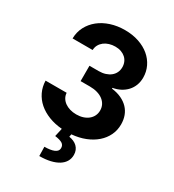

<svg xmlns="http://www.w3.org/2000/svg" viewBox="-225 -864 1109 1222"><g transform="rotate(30 329.5 -253.5)"><path d="M51.8 -205.6H206.7Q207.7 -185.7 217.3 -169.4Q226.9 -153.1 243.1 -141.3Q259.2 -129.6 280.9 -123.2Q302.6 -116.8 328.1 -116.8Q354.4 -116.8 376.4 -123.9Q398.4 -131 414.4 -144Q430.4 -157 439.1 -174.9Q447.8 -192.8 447.8 -214.5Q447.8 -236.5 438.6 -254.8Q429.3 -273.1 412.1 -286.4Q394.9 -299.7 370 -307Q345.2 -314.3 314.3 -314.3H246.4V-427.2H314.3Q340.6 -427.2 362.4 -434.1Q384.2 -441.1 399.9 -453.7Q415.5 -466.3 424 -484Q432.5 -501.8 432.5 -523.1Q432.5 -543.7 425.2 -560.5Q418 -577.4 404.3 -589.7Q390.6 -601.9 371.6 -608.7Q352.6 -615.4 329.2 -615.4Q305.8 -615.4 285 -609Q264.2 -602.6 248.6 -590.6Q233 -578.5 223.7 -561.8Q214.5 -545.1 213.8 -524.1H66.4Q67.1 -571.4 87.5 -610.4Q108 -649.5 143.1 -677.7Q178.3 -706 226.2 -721.6Q274.1 -737.2 329.9 -737.2Q386.4 -737.2 432.7 -721.4Q479 -705.6 511.9 -677.9Q544.7 -650.2 562.7 -612.7Q580.6 -575.3 580.6 -532.3Q580.6 -501.8 570.7 -475.9Q560.7 -449.9 542.6 -430.2Q524.5 -410.5 499.3 -397.2Q474.1 -383.9 443.5 -378.6V-372.9Q483.7 -367.9 514.4 -353.5Q545.1 -339.1 565.9 -317.3Q586.6 -295.5 597.1 -266.9Q607.6 -238.3 607.6 -204.2Q607.6 -161.2 590 -124.5Q572.4 -87.7 540.3 -59.7Q508.2 -31.6 463.4 -13.8Q418.7 3.9 364.7 8.5L361.2 28.1Q379.3 30.9 394.5 37.6Q409.8 44.4 421 55.2Q432.2 66.1 438.4 81Q444.6 95.9 444.6 114.3Q444.6 141 432.2 162.3Q419.7 183.6 395.6 198.7Q371.4 213.8 336.6 221.9Q301.8 230.1 257.1 230.1L255.7 162.6Q300.4 162.6 326 151.8Q351.6 141 352.3 118.3Q353 96.2 335.8 85Q318.5 73.9 281.2 69.2L294.7 8.5Q241.5 4.3 197.1 -13.1Q152.7 -30.5 120.7 -58.4Q88.8 -86.3 70.8 -123.8Q52.9 -161.2 51.8 -205.6Z"/></g></svg>

Font: Cannonade
Style: Bold
Weight: 700
Designer: Rasmus Andersson
Foundry: rsms
Version: Version 3.012;git-f93a4a705